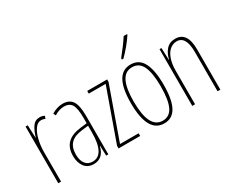

<svg xmlns="http://www.w3.org/2000/svg" viewBox="-111 -1149 1863 1545"><g transform="rotate(-30 821.0 -376.5)"><path d="M247 -524 239 -500Q221 -509 203 -509Q169 -509 144.5 -474Q120 -439 107.5 -385Q95 -331 95 -277V0H69V-527H89L94 -409H96Q111 -463 135.5 -499Q160 -535 203 -535Q228 -535 247 -524Z M534 -358V0H514L511 -93H509Q484 10 396 10Q339 10 310 -30Q281 -70 281 -129Q281 -206 323.5 -247Q366 -288 448 -297L508 -304V-355Q508 -443 487 -477.5Q466 -512 416 -512Q372 -512 325 -483L314 -505Q337 -520 364.5 -528.5Q392 -537 417 -537Q479 -537 506.5 -496Q534 -455 534 -358ZM447 -274Q376 -266 341.5 -230.5Q307 -195 307 -129Q307 -73 331 -42.5Q355 -12 397 -12Q508 -12 508 -220V-281Z M629 0V-24L799 -502H642V-527H827V-504L657 -25H830V0Z M1051 10Q897 10 897 -266Q897 -537 1049 -537Q1128 -537 1164 -466.5Q1200 -396 1200 -264Q1200 -125 1163 -57.5Q1126 10 1051 10ZM1050 -15Q1114 -15 1143.5 -75.5Q1173 -136 1173 -265Q1173 -386 1144 -449Q1115 -512 1049 -512Q984 -512 953.5 -450Q923 -388 923 -266Q923 -15 1050 -15ZM1148 -756Q1125 -720 1089.5 -677.5Q1054 -635 1024 -606H1010V-618Q1079 -703 1117 -763H1148Z M1575 -375V0H1549V-365Q1549 -513 1464 -513Q1430 -513 1401.5 -490Q1373 -467 1356.5 -421.5Q1340 -376 1340 -311V0H1314V-527H1332L1336 -415H1338Q1349 -467 1380 -502Q1411 -537 1464 -537Q1575 -537 1575 -375Z"/></g></svg>

Font: Noto Sans Display Thin Cond
Style: Regular
Weight: 250
Width: 3
Designer: Monotype Design team
Foundry: Monotype Imaging Inc.
Version: Version 1.000